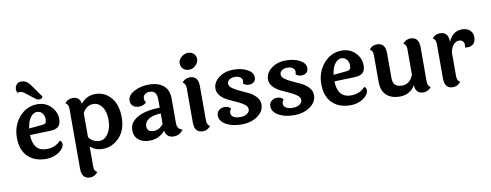

<svg xmlns="http://www.w3.org/2000/svg" viewBox="-78 -1186 4755 1861"><g transform="rotate(-10 2299.5 -255.0)"><path d="M363 -591Q352 -569 330.5 -569Q309 -569 289 -585L199 -655Q175 -673 158 -673Q141 -673 130 -669Q121 -689 121 -706Q121 -723 129 -738Q146 -771 181 -771Q216 -771 239.5 -754Q263 -737 290 -695ZM182 -309 317 -322Q337 -324 346 -334Q355 -344 355 -374Q355 -404 336 -429Q317 -454 282.5 -454Q248 -454 219.5 -416.5Q191 -379 182 -309ZM317 -83Q399 -83 455 -142Q474 -132 474 -106Q474 -64 420.5 -27Q367 10 294 10Q181 10 115 -55Q49 -120 49 -240Q49 -360 121.5 -443.5Q194 -527 299 -527Q380 -527 432.5 -473.5Q485 -420 485 -351Q485 -299 459 -275.5Q433 -252 372 -251L179 -245Q183 -83 317 -83Z M835 -72Q883 -72 918.5 -123.5Q954 -175 954 -258.5Q954 -342 919 -388.5Q884 -435 835 -435Q765 -435 729 -363V-127Q769 -72 835 -72ZM600 160V-430Q600 -474 570 -489Q599 -527 646 -527Q717 -527 727 -456Q781 -527 871 -527Q961 -527 1022.5 -457Q1084 -387 1084 -260Q1084 -133 1013.5 -61.5Q943 10 851 10Q782 10 729 -34V163Q729 206 759 221Q728 261 682 261Q600 261 600 160Z M1303 -133Q1303 -76 1368 -76Q1422 -76 1463 -126V-232Q1379 -227 1341 -200Q1303 -173 1303 -133ZM1592 -355V-113Q1592 -54 1644 -41Q1611 10 1550 10Q1479 10 1466 -61Q1406 10 1311 10Q1245 10 1204 -24Q1163 -58 1163 -119Q1163 -194 1241 -240Q1319 -286 1463 -288V-370Q1463 -457 1394 -457Q1363 -457 1345 -441Q1327 -425 1327 -401.5Q1327 -378 1342 -362Q1311 -333 1270 -333Q1229 -333 1208 -353Q1187 -373 1187 -405Q1187 -457 1250 -492Q1313 -527 1399.5 -527Q1486 -527 1539 -484.5Q1592 -442 1592 -355Z M1824 -764Q1858 -764 1880 -743.5Q1902 -723 1902 -689.5Q1902 -656 1873.5 -628.5Q1845 -601 1809 -601Q1773 -601 1750.5 -622Q1728 -643 1728 -678Q1728 -713 1759 -738.5Q1790 -764 1824 -764ZM1883 -427V-87Q1883 -44 1913 -29Q1882 10 1836 10Q1754 10 1754 -90V-430Q1754 -474 1724 -489Q1753 -527 1800 -527Q1883 -527 1883 -427Z M2422 -418Q2422 -390 2403.5 -373.5Q2385 -357 2355 -357Q2325 -357 2299 -377Q2304 -392 2303.5 -408.5Q2303 -425 2284.5 -440Q2266 -455 2231.5 -455Q2197 -455 2176.5 -440Q2156 -425 2156 -400.5Q2156 -376 2185.5 -354.5Q2215 -333 2256.5 -315Q2298 -297 2339.5 -276.5Q2381 -256 2410.5 -223Q2440 -190 2440 -149Q2440 -81 2376 -35.5Q2312 10 2219.5 10Q2127 10 2066 -24Q2004 -60 2004 -115Q2004 -146 2026 -165.5Q2048 -185 2085.5 -185Q2123 -185 2143 -158Q2127 -142 2127 -117.5Q2127 -93 2150.5 -78Q2174 -63 2216.5 -63Q2259 -63 2284.5 -80.5Q2310 -98 2310 -124.5Q2310 -151 2281 -172.5Q2252 -194 2210.5 -212Q2169 -230 2127 -250.5Q2085 -271 2056 -303Q2027 -335 2027 -375Q2027 -438 2086 -482.5Q2145 -527 2227.5 -527Q2310 -527 2366 -496.5Q2422 -466 2422 -418Z M2939 -418Q2939 -390 2920.5 -373.5Q2902 -357 2872 -357Q2842 -357 2816 -377Q2821 -392 2820.5 -408.5Q2820 -425 2801.5 -440Q2783 -455 2748.5 -455Q2714 -455 2693.5 -440Q2673 -425 2673 -400.5Q2673 -376 2702.5 -354.5Q2732 -333 2773.5 -315Q2815 -297 2856.5 -276.5Q2898 -256 2927.5 -223Q2957 -190 2957 -149Q2957 -81 2893 -35.5Q2829 10 2736.5 10Q2644 10 2583 -24Q2521 -60 2521 -115Q2521 -146 2543 -165.5Q2565 -185 2602.5 -185Q2640 -185 2660 -158Q2644 -142 2644 -117.5Q2644 -93 2667.5 -78Q2691 -63 2733.5 -63Q2776 -63 2801.5 -80.5Q2827 -98 2827 -124.5Q2827 -151 2798 -172.5Q2769 -194 2727.5 -212Q2686 -230 2644 -250.5Q2602 -271 2573 -303Q2544 -335 2544 -375Q2544 -438 2603 -482.5Q2662 -527 2744.5 -527Q2827 -527 2883 -496.5Q2939 -466 2939 -418Z M3178 -309 3313 -322Q3333 -324 3342 -334Q3351 -344 3351 -374Q3351 -404 3332 -429Q3313 -454 3278.5 -454Q3244 -454 3215.5 -416.5Q3187 -379 3178 -309ZM3313 -83Q3395 -83 3451 -142Q3470 -132 3470 -106Q3470 -64 3416.5 -27Q3363 10 3290 10Q3177 10 3111 -55Q3045 -120 3045 -240Q3045 -360 3117.5 -443.5Q3190 -527 3295 -527Q3376 -527 3428.5 -473.5Q3481 -420 3481 -351Q3481 -299 3455 -275.5Q3429 -252 3368 -251L3175 -245Q3179 -83 3313 -83Z M4055 -427V-87Q4055 -44 4085 -29Q4054 10 4008 10Q3931 10 3927 -74Q3874 10 3776 10Q3691 10 3643.5 -34.5Q3596 -79 3596 -167V-430Q3596 -474 3566 -489Q3595 -527 3642 -527Q3725 -527 3725 -427V-179Q3725 -91 3813 -91Q3893 -91 3926 -178V-430Q3926 -474 3896 -489Q3927 -527 3972 -527Q4055 -527 4055 -427Z M4216 -90V-430Q4216 -474 4186 -489Q4215 -527 4262 -527Q4345 -527 4345 -428Q4386 -527 4480 -527Q4527 -527 4556 -501Q4585 -475 4585 -433.5Q4585 -392 4564 -369Q4543 -346 4504 -346Q4497 -346 4479 -348Q4482 -363 4482 -380Q4482 -397 4468 -411Q4454 -425 4429.5 -425Q4405 -425 4380.5 -400.5Q4356 -376 4345 -324V-87Q4345 -44 4375 -29Q4344 10 4298 10Q4216 10 4216 -90Z"/></g></svg>

Font: Laila SemiBold
Style: Regular
Weight: 600
Designer: Hitesh Malaviya
Foundry: Indian Type Foundry
Version: Version 1.302;PS 1.0;hotconv 1.0.78;makeotf.lib2.5.61930; tt